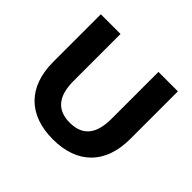

<svg xmlns="http://www.w3.org/2000/svg" viewBox="-165 -903 1117 1117"><g transform="rotate(45 394.0 -344.0)"><path d="M394 12C593 12 711 -102 711 -308V-700H551V-314C551 -181 494 -126 395 -126C297 -126 239 -181 239 -314V-700H77V-308C77 -102 195 12 394 12Z"/></g></svg>

Font: Montserrat Lite
Style: Bold
Weight: 700
Designer: Julieta Ulanovsky
Foundry: Julieta Ulanovsky
Version: Version 7.200;PS 007.200;hotconv 1.0.88;makeotf.lib2.5.64775